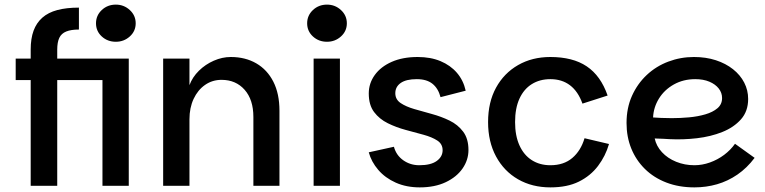

<svg xmlns="http://www.w3.org/2000/svg" viewBox="-20 -805 3317 832"><path d="M113 0V-458H48V-551H113V-590Q113 -638 125.5 -672Q138 -706 163.5 -728.5Q189 -751 228.5 -761.5Q268 -772 322 -772V-677Q288 -677 267 -668.5Q246 -660 237 -641Q228 -622 228 -590V-551H491V-458H228V0ZM424 0V-551H538V0ZM482 -624Q446 -624 421 -647Q396 -670 396 -704Q396 -738 421 -761.5Q446 -785 482 -785Q517 -785 542.5 -761.5Q568 -738 568 -704Q568 -670 542.5 -647Q517 -624 482 -624Z M687 0V-551H801V-436Q814 -471 842 -498.5Q870 -526 906.5 -542Q943 -558 980 -558Q1043 -558 1090.5 -530.5Q1138 -503 1164.5 -451Q1191 -399 1191 -325V0H1078V-298Q1078 -373 1040 -416Q1002 -459 940 -459Q900 -459 868.5 -437Q837 -415 819 -376.5Q801 -338 801 -288V0Z M1339 0V-551H1453V0ZM1397 -624Q1361 -624 1336 -647Q1311 -670 1311 -704Q1311 -738 1336 -761.5Q1361 -785 1397 -785Q1432 -785 1457.5 -761.5Q1483 -738 1483 -704Q1483 -670 1457.5 -647Q1432 -624 1397 -624Z M1799 7Q1741 7 1695 -13.5Q1649 -34 1619 -69Q1589 -104 1578 -145L1687 -169Q1697 -132 1727.5 -110.5Q1758 -89 1797 -89Q1847 -89 1872.5 -107.5Q1898 -126 1898 -154Q1898 -181 1875 -196Q1852 -211 1815.5 -221Q1779 -231 1738 -242Q1697 -253 1660.5 -271Q1624 -289 1601 -319.5Q1578 -350 1578 -400Q1578 -444 1604 -480Q1630 -516 1677.5 -537Q1725 -558 1790 -558Q1846 -558 1889 -540Q1932 -522 1960 -489.5Q1988 -457 1998 -412L1889 -384Q1879 -422 1854 -442Q1829 -462 1786 -462Q1740 -462 1716.5 -445.5Q1693 -429 1693 -401Q1693 -374 1716 -358.5Q1739 -343 1775 -332.5Q1811 -322 1851.5 -311Q1892 -300 1928 -282.5Q1964 -265 1987 -234.5Q2010 -204 2010 -155Q2010 -112 1984.5 -75Q1959 -38 1911.5 -15.5Q1864 7 1799 7Z M2365 7Q2286 7 2225 -28Q2164 -63 2129.5 -127Q2095 -191 2095 -276Q2095 -362 2129.5 -425Q2164 -488 2225 -523Q2286 -558 2365 -558Q2413 -558 2452.5 -548Q2492 -538 2522.5 -517.5Q2553 -497 2575.5 -465.5Q2598 -434 2613 -391L2504 -356Q2485 -409 2450 -435.5Q2415 -462 2365 -462Q2319 -462 2284.5 -440.5Q2250 -419 2231 -377.5Q2212 -336 2212 -276Q2212 -217 2231 -175Q2250 -133 2284.5 -111Q2319 -89 2365 -89Q2423 -89 2460 -120.5Q2497 -152 2513 -206L2619 -181Q2604 -129 2571.5 -86Q2539 -43 2488.5 -18Q2438 7 2365 7Z M2989 7Q2922 7 2867.5 -14Q2813 -35 2774.5 -73Q2736 -111 2715.5 -161.5Q2695 -212 2695 -272Q2695 -337 2718.5 -389.5Q2742 -442 2782.5 -480Q2823 -518 2876 -538Q2929 -558 2987 -558Q3039 -558 3082 -544Q3125 -530 3156.5 -505Q3188 -480 3205 -447Q3222 -414 3222 -376Q3222 -323 3191 -288Q3160 -253 3110 -233Q3060 -213 3000 -206Q2940 -199 2881 -202Q2871 -203 2856 -203.5Q2841 -204 2829.5 -204.5Q2818 -205 2817 -205Q2824 -172 2848.5 -145.5Q2873 -119 2910 -104Q2947 -89 2989 -89Q3023 -89 3056.5 -101Q3090 -113 3118 -134Q3146 -155 3165 -182L3250 -121Q3217 -77 3175.5 -48.5Q3134 -20 3087 -6.5Q3040 7 2989 7ZM2891 -293Q2928 -293 2966 -296.5Q3004 -300 3036.5 -309.5Q3069 -319 3089 -336Q3109 -353 3109 -380Q3109 -403 3094.5 -421.5Q3080 -440 3054 -451Q3028 -462 2993 -462Q2941 -462 2900 -439Q2859 -416 2835.5 -378Q2812 -340 2810 -296Q2824 -295 2845 -294Q2866 -293 2891 -293Z"/></svg>

Font: Parkinsans Medium
Style: Regular
Weight: 500
Designer: Red Stone, Indian Type Foundry
Foundry: Indian Type Foundry
Version: Version 1.000